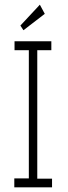

<svg xmlns="http://www.w3.org/2000/svg" viewBox="-20 -799 290 819"><path d="M41 0V-38H103V-585H42V-623H199V-585H139V-37H202V0ZM80 -670 67 -690 150 -779 171 -740Z"/></svg>

Font: Inconsolata UltraCondensed Light
Style: Regular
Weight: 300
Width: 1
Monospace: yes
Designer: Raph Levien, Cyreal, Brenton Simpson
Foundry: Raph Levien, Cyreal, Google
Version: Version 3.001; ttfautohint (v1.8.2.53-6de2)